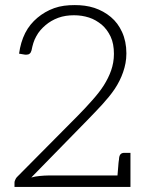

<svg xmlns="http://www.w3.org/2000/svg" viewBox="-20 -735 583 755"><path d="M469 -134C455 -134 449 -126 448 -110C448 -109 448 -106 447 -102C446 -98 446 -91 445 -81C444 -71 443 -60 442 -45H171C159 -45 148 -44 136 -43C124 -42 114 -40 103 -37L324 -263C344 -284 364 -304 382 -324C400 -344 417 -364 431 -385C445 -406 456 -428 464 -451C472 -474 477 -498 477 -525C477 -557 471 -585 460 -609C449 -633 435 -652 416 -668C397 -684 375 -696 351 -704C326 -712 301 -715 274 -715C245 -715 218 -712 193 -703C168 -694 146 -681 127 -665C108 -649 91 -629 79 -605C67 -581 59 -554 55 -524L79 -520H81H84C94 -520 101 -525 104 -537C108 -557 113 -576 123 -593C132 -610 145 -624 159 -636C173 -648 190 -658 209 -665C228 -672 249 -675 271 -675C292 -675 311 -672 330 -666C349 -660 365 -650 380 -638C394 -626 406 -610 415 -591C424 -572 428 -549 428 -523C428 -500 424 -478 417 -458C410 -438 400 -418 388 -399C376 -380 360 -360 343 -341C326 -322 308 -302 288 -282L46 -38C43 -35 42 -32 40 -28C38 -24 37 -21 37 -17V0H493V-21V-28V-134H488Z"/></svg>

Font: SVN-Aleo
Style: Light
Weight: 300
Designer: Alessio Laiso
Version: Version 1.2.2